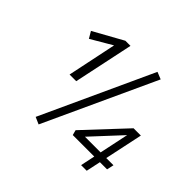

<svg xmlns="http://www.w3.org/2000/svg" viewBox="-155 -859 1061 1061"><g transform="rotate(45 375.5 -328.0)"><path d="M188 -309 252 -616 291 -622 124 -524 101 -563 274 -659H314L240 -309ZM262 7 221 -11 521 -663 563 -646ZM429 -115 648 -349H705L631 0H587L657 -332H682L478 -112L456 -126H714L705 -85H437Z"/></g></svg>

Font: Ysabeau Infant
Style: Italic
Weight: 400
Italic angle: -12°
Designer: Christian Thalmann (Catharsis Fonts)
Version: Version 2.001;gftools[0.9.30]; featfreeze: ss01,ss02,lnum